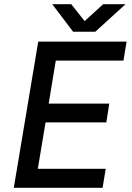

<svg xmlns="http://www.w3.org/2000/svg" viewBox="-20 -899 631 919"><path d="M163 -700H586L571 -609H247L213 -403H503L489 -313H198L161 -91H486L471 0H46ZM230 -879H321L385 -798L474 -879H581L436 -747H330Z"/></svg>

Font: Oak Sans Medium
Style: Italic
Weight: 500
Italic angle: -9.49998°
Foundry: Erik Kennedy, Walven
Version: Version 1.000